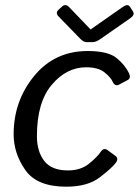

<svg xmlns="http://www.w3.org/2000/svg" viewBox="-20 -720 541 749"><path d="M208.5 -655.8Q194.8 -669.9 209 -682.6L221.2 -693.8Q235.4 -707 249 -692.9L333 -605.5H334L459 -692.9Q478.5 -706.5 486.8 -693.8L499 -674.8Q507.3 -662.1 486.8 -647.9L372.6 -568.4Q354.5 -555.7 342.3 -555.7H317.9Q305.7 -555.7 293.5 -568.4ZM33.2 -196.3Q33.2 -325.7 113 -423.3Q192.9 -521 322.3 -521Q401.4 -521 435.1 -493.4Q468.8 -465.8 483.9 -432.6Q491.7 -415 477.1 -407.2L444.8 -390.1Q428.2 -381.3 418.9 -402.3Q412.1 -418 387.7 -437.7Q363.3 -457.5 315.9 -457.5Q239.7 -457.5 181.9 -389.2Q124 -320.8 124 -189Q124 -129.4 152.6 -92.3Q181.2 -55.2 244.6 -55.2Q294.9 -55.2 327.1 -81.3Q359.4 -107.4 373 -127.9Q384.3 -145 398.9 -134.8L429.7 -112.3Q443.8 -102.1 432.1 -85.4Q418 -65.9 370.1 -28.8Q322.3 8.3 238.3 8.3Q124 8.3 78.6 -56.9Q33.2 -122.1 33.2 -196.3Z"/></svg>

Font: Istok Web
Style: BoldItalic
Weight: 700
Italic angle: -13°
Designer: Andrey V. Panov
Foundry: Andrey V. Panov
Version: Version 1.0.2g